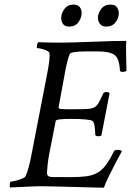

<svg xmlns="http://www.w3.org/2000/svg" viewBox="-20 -830 582 853"><path d="M441.4 3.9Q424.8 3.9 393.6 2.9Q362.3 2 324.7 1Q287.1 0 249.5 -1Q211.9 -2 180.7 -2.4Q149.4 -2.9 132.8 -2L24.4 2.9Q23.4 2 23.4 -4.9Q23.4 -23.4 28.3 -23.4Q36.1 -23.4 50.8 -27.3Q65.4 -31.2 78.6 -36.6Q91.8 -42 93.8 -47.9Q107.4 -77.1 119.1 -138.7L189.5 -502Q196.3 -536.1 198.7 -559.1Q201.2 -582 200.2 -592.8Q200.2 -598.6 189.5 -604Q178.7 -609.4 166 -612.8Q153.3 -616.2 145.5 -616.2Q143.6 -616.2 143.6 -620.1Q143.6 -635.7 150.4 -642.6Q172.9 -641.6 198.7 -641.1Q224.6 -640.6 254.9 -640.6Q274.4 -640.6 309.1 -641.6Q343.8 -642.6 392.6 -644.5Q441.4 -646.5 478.5 -647.5Q515.6 -648.4 541 -648.4Q540 -639.6 540 -618.7Q540 -597.7 540.5 -574.7Q541 -551.8 541.5 -534.7Q542 -517.6 542 -515.6Q537.1 -510.7 524.4 -510.7Q512.7 -510.7 512.7 -517.6Q509.8 -572.3 487.3 -586.9Q464.8 -601.6 416 -601.6H363.3Q293 -601.6 289.1 -588.9Q278.3 -558.6 271.5 -523.4L240.2 -352.5Q240.2 -347.7 248 -346.2Q255.9 -344.7 276.4 -344.7H320.3Q352.5 -344.7 371.1 -346.2Q389.6 -347.7 400.4 -354Q411.1 -360.4 418.9 -374.5Q426.8 -388.7 438.5 -414.1Q441.4 -420.9 452.1 -420.9Q463.9 -420.9 466.8 -416L430.7 -228.5Q425.8 -224.6 417 -224.6Q403.3 -224.6 403.3 -232.4Q402.3 -255.9 399.9 -272.5Q397.5 -289.1 388.7 -293.9Q383.8 -296.9 360.4 -299.3Q336.9 -301.8 293.9 -301.8Q229.5 -301.8 227.5 -293L199.2 -148.4Q194.3 -123 191.9 -101.6Q189.5 -80.1 188.5 -63.5Q187.5 -43.9 212.4 -43.5Q237.3 -43 292 -43Q335 -43 363.8 -46.9Q392.6 -50.8 413.1 -62.5Q433.6 -74.2 450.7 -97.2Q467.8 -120.1 486.3 -158.2Q489.3 -164.1 501 -164.1Q517.6 -164.1 521.5 -158.2Q453.1 -32.2 441.4 3.9ZM452.1 -711.9Q433.6 -711.9 424.3 -723.6Q415 -735.4 415 -751Q415 -771.5 429.7 -790.5Q444.3 -809.6 470.7 -809.6Q490.2 -809.6 499 -798.3Q507.8 -787.1 507.8 -770.5Q507.8 -750 493.2 -731Q478.5 -711.9 452.1 -711.9ZM287.1 -711.9Q268.6 -711.9 260.3 -723.1Q252 -734.4 252 -750Q252 -770.5 266.1 -790Q280.3 -809.6 306.6 -809.6Q326.2 -809.6 334.5 -798.3Q342.8 -787.1 342.8 -771.5Q342.8 -751 328.6 -731.4Q314.5 -711.9 287.1 -711.9Z"/></svg>

Font: Crimson Text
Style: Italic
Weight: 400
Italic angle: -11°
Designer: Sebastian Kosch
Foundry: Sebastian Kosch
Version: Version 1.100; ttfautohint (v1.8.4)